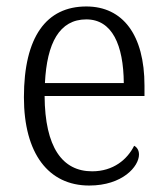

<svg xmlns="http://www.w3.org/2000/svg" viewBox="-20 -564 515 594"><path d="M256 10C359 10 410 -49 410 -86C410 -100 403 -109 395 -113C374 -71 331 -34 265 -34C173 -34 119 -108 118 -267H427V-299C427 -456 360 -544 247 -544C124 -544 54 -451 54 -263C54 -89 130 10 256 10ZM363 -307H119C125 -431 164 -504 247 -504C327 -504 362 -425 363 -307Z"/></svg>

Font: Noto Serif Sinhala SemiCondensed Light
Style: Regular
Weight: 300
Width: 4
Designer: Jelle Bosma - Monotype Design Team
Foundry: Monotype Imaging Inc.
Version: Version 2.007